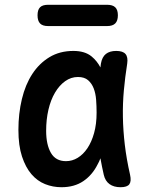

<svg xmlns="http://www.w3.org/2000/svg" viewBox="-20 -773 640 803"><path d="M237 10Q201 10 168.5 -3Q136 -16 111.5 -44.5Q87 -73 72 -118.5Q57 -164 57 -230Q57 -298 71.5 -358.5Q86 -419 115 -463.5Q144 -508 187 -534Q230 -560 287 -560Q335 -560 363 -537Q386 -518 400 -491L402 -507Q407 -535 423 -547.5Q439 -560 466 -560Q494 -560 505 -547Q516 -534 512 -507Q503 -450 498 -395Q493 -340 494 -283.5Q495 -227 502 -167.5Q509 -108 524 -42Q530 -15 521 -2.5Q512 10 484 10Q456 10 438 -3Q420 -16 414 -42Q406 -77 400 -111Q395 -97 388 -85Q366 -41 328.5 -15.5Q291 10 237 10ZM256 -99Q282 -99 305 -113Q328 -127 345.5 -153Q363 -179 373.5 -216.5Q384 -254 384 -302Q384 -329 382 -355.5Q380 -382 372 -403Q364 -424 348.5 -437.5Q333 -451 306 -451Q277 -451 252.5 -433.5Q228 -416 210 -385.5Q192 -355 182.5 -314Q173 -273 173 -226Q173 -168 193 -133.5Q213 -99 256 -99ZM181 -664Q158 -664 147.5 -675Q137 -686 137 -709Q137 -732 147.5 -742.5Q158 -753 181 -753H428Q451 -753 462 -742.5Q473 -732 473 -709Q473 -686 462 -675Q451 -664 428 -664Z"/></svg>

Font: Maple Mono SemiBold
Style: Regular
Weight: 600
Monospace: yes
Designer: subframe7536
Version: Version 7.000